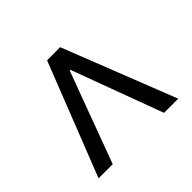

<svg xmlns="http://www.w3.org/2000/svg" viewBox="-106 -755 767 767"><g transform="rotate(45 277.5 -371.0)"><path d="M517 -146V-226L131 -369V-373L517 -516V-596L38 -408V-334Z"/></g></svg>

Font: DAIFUKU Sans JP
Style: Regular
Weight: 400
Designer: Original font ‘Source Han Sans JP’ : Ryoko NISHIZUKA  (kana, bopomofo & ideographs); Paul D. Hunt (Latin, Greek & Cyrill
Foundry: Daifuku
Version: Version 1.001